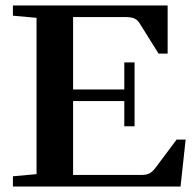

<svg xmlns="http://www.w3.org/2000/svg" viewBox="-20 -683 713 703"><path d="M27.3 0V-37.6L113.8 -45.4V-617.7L27.3 -625.5V-663.1H593.8V-486.8H560.5L491.2 -597.7Q483.4 -610.4 471.7 -615.5Q460 -620.6 435.5 -620.6H247.6V-355.5H435.1V-454.6H472.7V-220.7H435.1V-313H247.6V-42.5H498.5Q516.6 -42.5 527.6 -48.3Q538.6 -54.2 550.3 -69.8L626.5 -171.9H659.7L641.1 0Z"/></svg>

Font: Elstob 8pt SemiBold
Style: Regular
Weight: 600
Designer: Peter S. Baker
Version: Version 1.015